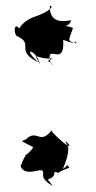

<svg xmlns="http://www.w3.org/2000/svg" viewBox="-20 -600 322 647"><path d="M141 5C183 -10 144 -29 182 -16C176 -17 171 -19 214 -35C190 -59 223 -49 192 -31C231 -123 193 -115 203 -123C229 -99 208 -100 154 -157C137 -122 180 -107 154 -161C114 -109 105 -168 67 -130C48 -123 49 -127 92 -104C83 -86 44 -58 89 -102C71 -85 64 -77 49 -40C65 -2 117 -35 124 -24C130 -13 111 -1 158 27ZM141 -395C181 -372 140 -379 148 -414C155 -433 198 -385 193 -466C254 -440 226 -476 238 -454C202 -462 213 -464 226 -506C178 -522 211 -501 220 -532C190 -526 146 -523 148 -580C164 -581 147 -560 95 -543C95 -543 60 -532 45 -504C27 -527 26 -488 36 -479C99 -451 27 -431 109 -390C49 -445 103 -433 115 -383C88 -433 101 -398 159 -403Z"/></svg>

Font: Asimov Aggro
Style: Medium
Weight: 500
Designer: Google
Version: Version 2.000980; 2014